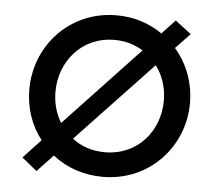

<svg xmlns="http://www.w3.org/2000/svg" viewBox="-43 -545 684 607"><g transform="rotate(5 299.0 -241.5)"><path d="M303.7 -498C155.3 -498 48.8 -379.9 48.8 -241.2C48.8 -182.6 67.4 -127 101.6 -84L45.9 -24.4L93.8 14.6L144.5 -39.1C187.5 -4.9 242.2 14.6 303.7 14.6C452.1 14.6 558.6 -103.5 558.6 -241.2C558.6 -304.7 536.1 -365.2 496.1 -411.1L542 -459L491.2 -498L449.2 -453.1C409.2 -481.4 359.4 -498 303.7 -498ZM303.7 -419.9C337.9 -419.9 368.2 -411.1 394.5 -394.5L158.2 -143.6C140.6 -172.9 131.8 -205.1 131.8 -241.2C131.8 -335.9 199.2 -419.9 303.7 -419.9ZM475.6 -241.2C475.6 -147.5 409.2 -63.5 303.7 -63.5C263.7 -63.5 227.5 -75.2 200.2 -97.7L440.4 -351.6C463.9 -319.3 475.6 -283.2 475.6 -241.2Z"/></g></svg>

Font: Sen-gleads
Style: Regular
Weight: 400
Designer: Kosal Sen, Philatype
Foundry: Philatype
Version: Version 1.004; ttfautohint (v1.8.3)